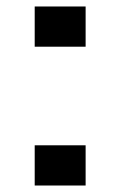

<svg xmlns="http://www.w3.org/2000/svg" viewBox="-20 -572 371 592"><path d="M87 -428V-552H244V-428ZM87 0V-124H244V0Z"/></svg>

Font: Ruda ExtraBold
Style: Regular
Weight: 800
Designer: Mariela Monsalve and Angelina Sanchez
Foundry: Mariela Monsalve and Angelina Sanchez
Version: Version 2.000